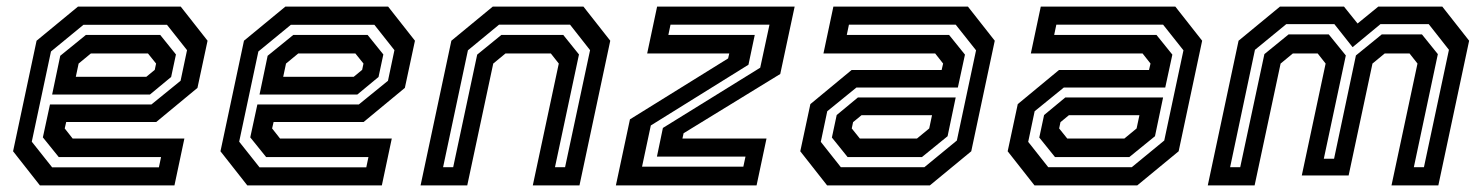

<svg xmlns="http://www.w3.org/2000/svg" viewBox="-20 -560 4478 580"><path d="M526 -540 607 -437 576.5 -294.5 452 -191.5H180L175.5 -172L199.5 -141.5H537L507 0H100.5L19.5 -103L90.5 -437L215.5 -540ZM464 -454.5 511.5 -395.5 497 -327.5 433 -274.5H137.5L162 -391.5L239.5 -454.5ZM484.5 -485H232L134 -404.5L76 -132L137.5 -54.5H460L466.5 -85.5H157.5L109.5 -145L131 -244.5H437.5L525.5 -316L545 -408.5ZM427 -398.5H254.5L217.5 -368L209 -328H422L447.5 -349L451.5 -368Z M1152.5 -540 1233.5 -437 1203 -294.5 1078.5 -191.5H806.5L802 -172L826 -141.5H1163.5L1133.5 0H727L646 -103L717 -437L842 -540ZM1090.5 -454.5 1138 -395.5 1123.5 -327.5 1059.5 -274.5H764L788.5 -391.5L866 -454.5ZM1111 -485H858.5L760.5 -404.5L702.5 -132L764 -54.5H1086.5L1093 -85.5H784L736 -145L757.5 -244.5H1064L1152 -316L1171.5 -408.5ZM1053.5 -398.5H881L844 -368L835.5 -328H1048.5L1074 -349L1078 -368Z M1250.5 0 1343.5 -437 1468.5 -540H1742.5L1823.5 -437L1730.5 0H1589.5L1668 -368L1644 -398.5H1507L1470 -368L1391.5 0ZM1318.5 -55H1349L1421.5 -395L1494.5 -454.5H1681.5L1729 -395.5L1656.5 -55H1687L1762.5 -408.5L1702 -485.5H1487.5L1393.5 -408Z M1919.5 -56.5H2225.5L2232 -87H1964.5L1982.5 -173.5L2276.5 -355.5L2304.5 -485.5H2005.5L1999 -454.5H2260L2241 -364.5L1946 -181ZM1840.5 0 1883 -199.5 2179.5 -383.5 2183 -398.5H1935L1965 -540H2380.5L2337 -336.5L2045 -157.5L2041.5 -141.5H2295.5L2265.5 0Z M2478.5 0 2397.5 -103 2428 -245.5 2552.5 -348.5H2824.5L2829 -368L2805 -398.5H2467.5L2497.5 -540H2904L2985 -437L2914 -103L2789 0ZM2540.5 -85.5 2493 -144.5 2507.5 -212.5 2571.5 -265.5H2867L2842.5 -148.5L2765 -85.5ZM2520 -55H2772.5L2870.5 -135.5L2928.5 -408L2867 -485.5H2544.5L2538 -454.5H2847L2895 -395L2873.5 -295.5H2567L2479 -224L2459.5 -131.5ZM2577.5 -141.5H2750L2787 -172L2795.5 -212H2582.5L2557 -191L2553 -172Z M3105 0 3024 -103 3054.5 -245.5 3179 -348.5H3451L3455.5 -368L3431.5 -398.5H3094L3124 -540H3530.5L3611.5 -437L3540.5 -103L3415.5 0ZM3167 -85.5 3119.5 -144.5 3134 -212.5 3198 -265.5H3493.5L3469 -148.5L3391.5 -85.5ZM3146.5 -55H3399L3497 -135.5L3555 -408L3493.5 -485.5H3171L3164.5 -454.5H3473.5L3521.5 -395L3500 -295.5H3193.5L3105.5 -224L3086 -131.5ZM3204 -141.5H3376.5L3413.5 -172L3422 -212H3209L3183.5 -191L3179.5 -172Z M3628.5 0 3721.5 -437 3846.5 -540H4040L4081 -489L4143.5 -540H4337L4418 -437L4325 0H4183.5L4262 -368L4238 -398.5H4163L4126 -368L4054 -30H3912.5L3984.5 -368L3960.5 -398.5H3885.5L3848.5 -368L3770 0ZM3696 -55H3726.5L3799.5 -396.5L3872.5 -456H3994L4045.5 -392.5L3979 -80.5H4010L4076 -392.5L4154 -456H4275.5L4323.5 -396.5L4251 -55H4281.5L4357 -409.5L4296 -487H4150L4066 -417.5L4011 -487H3865.5L3771 -409.5Z"/></svg>

Font: Tourney Thin SemiBold
Style: Italic
Weight: 600
Italic angle: -12°
Version: Version 1.015